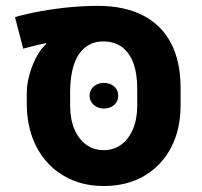

<svg xmlns="http://www.w3.org/2000/svg" viewBox="-20 -619 686 651"><path d="M331.5 11.7Q255.4 11.7 196.8 -22.5Q138.2 -56.6 105.2 -118.2Q72.3 -179.7 70.8 -261.7V-299.8Q70.3 -329.6 78.6 -361.3Q86.9 -393.1 100.6 -420.2Q114.3 -447.3 129.9 -463.4Q131.8 -465.3 133.5 -467Q135.3 -468.8 137.2 -470.2L136.7 -472.7Q122.1 -470.2 98.6 -464.4Q75.2 -458.5 58.6 -454.1L30.8 -561Q70.3 -572.3 118.4 -581.1Q166.5 -589.8 216.6 -594.5Q266.6 -599.1 311.5 -599.1Q401.4 -599.1 464.1 -567.1Q526.9 -535.2 559.6 -473.1Q592.3 -411.1 592.3 -320.3V-261.7Q592.3 -179.7 559.8 -118.2Q527.3 -56.6 468.8 -22.5Q410.2 11.7 331.5 11.7ZM331.5 -109.9Q365.7 -109.9 391.4 -128.9Q417 -147.9 431.2 -181.9Q445.3 -215.8 445.3 -261.2V-317.9Q445.3 -370.1 431.9 -405.8Q418.5 -441.4 392.8 -460Q367.2 -478.5 330.1 -478.5Q294.9 -478.5 269.8 -459Q244.6 -439.5 231.4 -401.9Q218.3 -364.3 217.8 -310.1V-261.2Q217.8 -215.8 231.9 -181.9Q246.1 -147.9 271.7 -128.9Q297.4 -109.9 331.5 -109.9ZM332 -251Q311.5 -251 297.6 -263.7Q283.7 -276.4 283.7 -294.4Q283.7 -313.5 297.6 -325.7Q311.5 -337.9 332 -337.9Q353.5 -337.9 367.2 -325.7Q380.9 -313.5 380.9 -294.4Q380.9 -275.9 367.2 -263.4Q353.5 -251 332 -251Z"/></svg>

Font: Heebo
Style: Bold
Weight: 700
Designer: Oded Ezer
Foundry: Ezer Type House
Version: Version 3.100